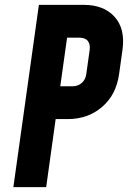

<svg xmlns="http://www.w3.org/2000/svg" viewBox="-20 -770 527 790"><path d="M35 0 140 -750H325Q407 -750 451.5 -700.8Q496 -651.5 484 -565L470 -465Q458 -379.5 399.8 -329.8Q341.5 -280 259 -280H209L170 0ZM228 -415H278Q301 -415 316.5 -428.8Q332 -442.5 335 -465L349 -565Q352 -587.5 341.5 -601.2Q331 -615 306 -615H256Z"/></svg>

Font: Mohave Light
Style: Bold Italic
Weight: 700
Italic angle: -8°
Version: Version 2.003